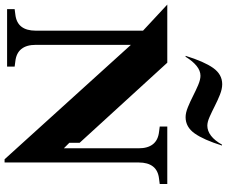

<svg xmlns="http://www.w3.org/2000/svg" viewBox="-97 -884 991 839"><g transform="rotate(90 398.5 -464.5)"><path d="M689 -575V11H675L175 -541V-125Q175 -85 193 -62.5Q211 -40 247 -36L270 -33V0H19V-33L42 -36Q78 -40 95.5 -62.5Q113 -85 113 -125V-594L-1 -700H253L603 -317V-272L627 -248V-575Q627 -615 609 -637.5Q591 -660 555 -664L532 -667V-700H783V-667L760 -664Q724 -660 706.5 -637.5Q689 -615 689 -575ZM611 -939H615Q590 -859 562 -819.5Q534 -780 491 -780Q472 -780 447.5 -790Q423 -800 398.5 -812.5Q374 -825 350.5 -835Q327 -845 310 -845Q288 -845 267 -828Q246 -811 227 -780H223Q248 -861 276 -900.5Q304 -940 347 -940Q368 -940 393 -930Q418 -920 442.5 -907.5Q467 -895 489.5 -885Q512 -875 528 -875Q551 -875 572 -891Q593 -907 611 -939Z"/></g></svg>

Font: Redaction
Style: Bold
Weight: 700
Designer: Jeremy Mickel / Forest Young
Foundry: MCKL
Version: Version 2.001; Redaction Bold